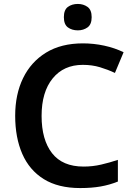

<svg xmlns="http://www.w3.org/2000/svg" viewBox="-20 -944 678 974"><path d="M400 -615Q303 -615 247 -546Q191 -477 191 -356Q191 -235 244 -167Q297 -99 404 -99Q450 -99 493 -109Q536 -119 578 -133V-23Q536 -6 490.5 2Q445 10 387 10Q275 10 202 -35.5Q129 -81 93 -163.5Q57 -246 57 -357Q57 -465 97 -547.5Q137 -630 213.5 -677Q290 -724 401 -724Q455 -724 508.5 -712.5Q562 -701 607 -679L563 -574Q527 -591 487 -603Q447 -615 400 -615ZM375 -924Q403 -924 424 -909Q445 -894 445 -857Q445 -820 424 -805Q403 -790 375 -790Q345 -790 324.5 -805Q304 -820 304 -857Q304 -894 324.5 -909Q345 -924 375 -924Z"/></svg>

Font: Noto Sans Lao Looped SemiBold
Style: Regular
Weight: 600
Designer: Mark Frömberg, Ben Mitchell
Foundry: The Fontpad Ltd
Version: Version 1.002; ttfautohint (v1.8.4.7-5d5b)